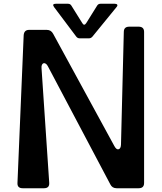

<svg xmlns="http://www.w3.org/2000/svg" viewBox="-20 -1002 860 1022"><path d="M106 -814Q108 -843 135 -843H229Q252 -843 263 -822L589 -224Q600 -204 611.5 -207.5Q623 -211 624 -232L639 -832Q639 -860 668 -860H718Q747 -860 747 -832V-28Q747 0 718 0H601Q577 0 567 -21L235 -649Q230 -659 223.5 -663Q217 -667 212 -665.5Q207 -664 203.5 -657.5Q200 -651 201 -640L242 -29Q244 0 214 0H101Q71 0 73 -29ZM268 -964Q255 -982 277 -982H342Q354 -982 360 -972L418 -879Q428 -862 439 -879L497 -972Q503 -982 515 -982H591Q601 -982 604 -977Q607 -972 600 -964L472 -807Q464 -798 454 -798H404Q393 -798 386 -807Z"/></svg>

Font: OpenDyslexic 3
Style: Regular
Weight: 400
Designer: Abelardo Gonzalez
Version: Version 1.000;PS 001.001;hotconv 1.0.56